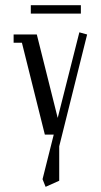

<svg xmlns="http://www.w3.org/2000/svg" viewBox="-20 -516 386 736"><path d="M32.2 -352.1V-383.8H121.1L201.2 -64L284.2 -392.1L314 -383.8L207 44.9V176.8L154.8 200.2L143.1 170.9L186 0H151.9L64 -352.1ZM98.1 -463.9V-496.1H290V-463.9Z"/></svg>

Font: Gawaa
Style: Regular
Weight: 400
Designer: T. Christopher White
Version: Version 1.0